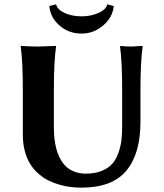

<svg xmlns="http://www.w3.org/2000/svg" viewBox="-20 -861 759 891"><path d="M507.8 -833 478 -840.8C474.1 -824.5 460.4 -811.2 436.8 -800.8C413.2 -790.4 387.2 -785.2 358.9 -785.2C329.3 -785.2 303.1 -790.3 280.5 -800.5C257.9 -810.8 244.5 -824.2 240.2 -840.8L209 -833C211.9 -797.5 227.7 -767.3 256.3 -742.4C285 -717.5 319.2 -705.1 358.9 -705.1C395.7 -705.1 428.9 -717.6 458.5 -742.7C488.1 -767.7 504.6 -797.9 507.8 -833ZM546.9 -444.8V-276.9C546.9 -252.1 545.7 -230 543.5 -210.4C541.2 -190.9 536.5 -171.1 529.3 -150.9C522.1 -130.7 512.6 -113.9 500.7 -100.6C488.9 -87.2 472.6 -76.3 451.9 -67.9C431.2 -59.4 406.9 -55.2 378.9 -55.2C360.7 -55.2 344 -57.9 328.9 -63.2C313.7 -68.6 301.1 -75.6 291 -84.2C280.9 -92.9 272.1 -103.4 264.4 -115.7C256.8 -128.1 250.8 -140.5 246.6 -153.1C242.4 -165.6 238.9 -179.2 236.3 -193.8C233.7 -208.5 232 -221.6 231.2 -233.2C230.4 -244.7 230 -256.7 230 -269V-444.8C230 -531.7 233.4 -598.5 240.2 -645L238.8 -647.9L155.8 -645C133 -645 107.1 -646 78.1 -647.9L76.2 -645C82.7 -597.5 85.9 -530.8 85.9 -444.8V-235.8C85.9 -207.5 89.2 -181.6 95.7 -158C102.2 -134.4 110.8 -114.3 121.6 -97.7C132.3 -81.1 145.2 -66.3 160.2 -53.5C175.1 -40.6 190.7 -30.3 206.8 -22.5C222.9 -14.6 240.2 -8.2 258.5 -3.2C276.9 1.9 294 5.3 309.8 7.1C325.6 8.9 341.6 9.8 357.9 9.8C453.3 9.8 522.8 -16.5 566.4 -69.1C610 -121.7 631.8 -196.9 631.8 -294.9V-444.8C631.8 -531.7 635.3 -598.5 642.1 -645L641.1 -647.9L589.8 -645C573.6 -645 556.6 -646 539.1 -647.9L537.1 -645C543.6 -597.5 546.9 -530.8 546.9 -444.8Z"/></svg>

Font: Linux Biolinum G
Style: Bold
Weight: 700
Designer: Philipp H. Poll
Foundry: Philipp H. Poll
Version: Version 1.1.0